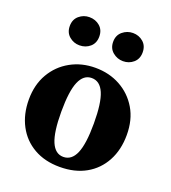

<svg xmlns="http://www.w3.org/2000/svg" viewBox="-134 -821 834 936"><g transform="rotate(20 282.5 -353.0)"><path d="M282 15Q205 15 148 -17.5Q91 -50 60 -108.5Q29 -167 29 -243Q29 -320 62.5 -377.5Q96 -435 153.5 -467Q211 -499 282 -499Q354 -499 411.5 -467.5Q469 -436 503 -379Q537 -322 537 -243Q537 -166 505.5 -107.5Q474 -49 417 -17Q360 15 282 15ZM282 -37Q325 -37 346 -86Q367 -135 367 -241Q367 -348 346 -397Q325 -446 282 -446Q240 -446 219 -397Q198 -348 198 -241Q198 -135 219 -86Q240 -37 282 -37ZM170 -575Q140 -575 117 -594.5Q94 -614 94 -648Q94 -682 117 -701.5Q140 -721 170 -721Q202 -721 224.5 -701.5Q247 -682 247 -648Q247 -614 224.5 -594.5Q202 -575 170 -575ZM396 -575Q366 -575 342.5 -594.5Q319 -614 319 -648Q319 -682 342.5 -701.5Q366 -721 396 -721Q427 -721 449.5 -701.5Q472 -682 472 -648Q472 -614 449.5 -594.5Q427 -575 396 -575Z"/></g></svg>

Font: Source Serif 4
Style: Bold
Weight: 700
Designer: Frank Grießhammer
Foundry: Adobe
Version: Version 4.005;hotconv 1.1.0;makeotfexe 2.6.0